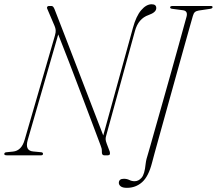

<svg xmlns="http://www.w3.org/2000/svg" viewBox="-33 -728 1017 900"><path d="M97 -72Q82.5 -21.5 122.5 -18L159.5 -14.5Q169 -13.5 168.5 -7Q168.5 0 159.5 0H-1Q-13.5 0 -13 -6.5Q-12.5 -14 -1.5 -14.5L28 -17.5Q68 -21.5 82.5 -72.5L224.5 -561.5Q229 -577.5 228 -587Q227 -596.5 223 -606L188 -688Q186 -692.5 188.5 -696.2Q191 -700 196 -700H207Q214 -700 218 -694Q222 -688 226.5 -675Q245.5 -626 269.2 -565Q293 -504 318.2 -438Q343.5 -372 368.2 -308Q393 -244 414.2 -188.5Q435.5 -133 451 -93L590 -597Q605 -652.5 628.8 -680.2Q652.5 -708 678 -708Q700 -708 699.5 -689.5Q699 -670 663.5 -657.5Q615.5 -641 599.5 -582.5L464 -89.5Q462 -82.5 462.2 -74.8Q462.5 -67 467.5 -54L481.5 -17Q486 0 472.5 0H455.5Q443.5 0 444.5 -17.5Q444.5 -27 443.2 -32.2Q442 -37.5 438.5 -46.5Q420.5 -94.5 396.5 -158.2Q372.5 -222 345.5 -293.2Q318.5 -364.5 291.5 -434.8Q264.5 -505 240 -566.5ZM871 -653Q868.5 -644.5 857.2 -604.5Q846 -564.5 829.2 -504.8Q812.5 -445 793 -375Q773.5 -305 754.2 -235.5Q735 -166 718.5 -107Q702 -48 691.5 -9.5Q681 29 679.5 35.5Q663 99.5 633 126Q603 152.5 562 152.5Q542 152.5 533 145.5Q524 138.5 524 129Q524.5 110 547.5 110Q562 110 573.5 115.8Q585 121.5 598 121.5Q616.5 121.5 630.8 105Q645 88.5 649.5 41.5Q651 28.5 654 16.5Q657 4.5 660 -4Q662.5 -12 673 -49Q683.5 -86 699.2 -141.8Q715 -197.5 733.5 -262.8Q752 -328 770.2 -393Q788.5 -458 803.8 -513.5Q819 -569 829.2 -605.8Q839.5 -642.5 841.5 -650Q848.5 -677 824.5 -680L775.5 -686.5Q764 -687.5 764.5 -694Q765 -700 777 -700H955Q963.5 -700 963.5 -694.5Q963 -688 951.5 -686.5L898 -678.5Q886.5 -676.5 880.5 -671.2Q874.5 -666 871 -653Z"/></svg>

Font: Fraunces 144pt Soft Thin
Style: Italic
Weight: 100
Italic angle: -16°
Version: Version 1.000;[0bf87f6ff]